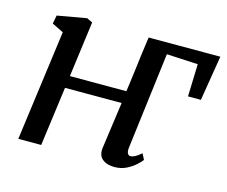

<svg xmlns="http://www.w3.org/2000/svg" viewBox="-85 -680 953 806"><g transform="rotate(15 391.0 -277.0)"><path d="M438.5 -310.5Q440 -323 443.5 -347.5Q447 -372 450.8 -402.5Q454.5 -433 458.2 -463Q462 -493 465.5 -517Q469 -541 470.5 -552.5H782L750 -356.5H694L698.5 -497.5L562.5 -504.5L510.5 -87Q508 -68.5 512.5 -60Q517 -51.5 524 -51.5Q533.5 -51.5 544.5 -57Q555.5 -62.5 571.5 -76.5L584.5 -51Q580 -44 564.2 -29.2Q548.5 -14.5 524.8 -2.2Q501 10 471.5 10Q438.5 10 419 -6.2Q399.5 -22.5 404 -56L432 -257.5H186L151.5 0H52L116.5 -480.5L66.5 -505L73.5 -541.5L200.5 -564L225 -552L193 -310.5Z"/></g></svg>

Font: Merriweather 24pt
Style: Italic
Weight: 400
Italic angle: -7.8°
Designer: Eben Sorkin
Foundry: Eben Sorkin
Version: Version 2.101